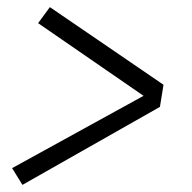

<svg xmlns="http://www.w3.org/2000/svg" viewBox="-20 -609 540 539"><path d="M43 -90 14 -137 383 -340 87 -544 120 -589 303 -464 439 -371 429 -309Z"/></svg>

Font: Iosevka Light
Style: Italic
Weight: 300
Italic angle: -9°
Monospace: yes
Designer: Belleve Invis
Foundry: Belleve Invis
Version: Version 32.5.0; ttfautohint (v1.8.4)